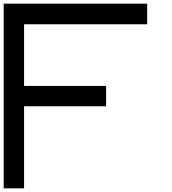

<svg xmlns="http://www.w3.org/2000/svg" viewBox="-20 -1020 929 1040"><path d="M0 0Q0 -250 0 -1000Q194.3 -1000 777.3 -1000Q777.3 -972.7 777.3 -888.7Q610.4 -888.7 110.4 -888.7Q110.4 -805.7 110.4 -554.7Q221.7 -554.7 554.7 -554.7Q554.7 -527.3 554.7 -444.3Q444.3 -444.3 110.4 -444.3Q110.4 -333 110.4 0Q83 0 0 0Z"/></svg>

Font: Ingsat TST_CRD
Style: Regular
Weight: 300
Designer: Tofik Waleny
Version: 1.0